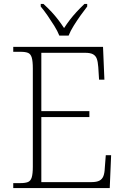

<svg xmlns="http://www.w3.org/2000/svg" viewBox="-20 -951 633 971"><path d="M47 0V-25H84Q108 -25 121.5 -30.5Q135 -36 140.5 -54Q146 -72 146 -108V-605Q146 -642 140.5 -660Q135 -678 122 -683.5Q109 -689 84 -689H47V-714H501L508 -548H481L477 -612Q475 -639 469.5 -654Q464 -669 450.5 -676.5Q437 -684 410 -684H189V-389H432V-359H189V-30H442Q469 -30 483 -37.5Q497 -45 503 -60.5Q509 -76 510 -102L515 -166H542L535 0ZM280 -771Q271 -794 254.5 -820.5Q238 -847 220 -873Q202 -899 186 -918V-931H200Q224 -909 241.5 -890Q259 -871 274 -851.5Q289 -832 304 -809Q319 -832 334 -851.5Q349 -871 366.5 -890Q384 -909 407 -931H421V-918Q406 -899 387.5 -873Q369 -847 352.5 -820.5Q336 -794 327 -771Z"/></svg>

Font: Noto Serif Hebrew ExtraLight
Style: Regular
Weight: 250
Version: Version 2.003